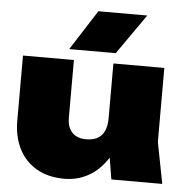

<svg xmlns="http://www.w3.org/2000/svg" viewBox="-57 -882 921 954"><g transform="rotate(5 403.5 -405.0)"><path d="M299 17Q218 17 160 -16.5Q102 -50 71.5 -110.5Q41 -171 41 -251V-575H295V-287Q295 -240 319.5 -214Q344 -188 389 -188Q424 -188 446.5 -200.5Q469 -213 480.5 -238.5Q492 -264 492 -301L567 -263Q554 -170 514.5 -107.5Q475 -45 419.5 -14Q364 17 299 17ZM532 0 492 -245V-575H746V-206L786 0ZM395 -827H639L499 -627H267Z"/></g></svg>

Font: Unbounded Black
Style: Regular
Weight: 900
Designer: Luke Prowse, Jean-Baptiste Morizot, Fátima Lázaro, Florian Runge
Foundry: NaN
Version: Version 1.701;gftools[0.9.28.dev5+ged2979d]